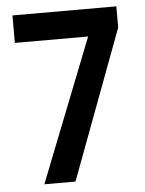

<svg xmlns="http://www.w3.org/2000/svg" viewBox="-49 -784 552 731"><g transform="rotate(-5 227.0 -418.5)"><path d="M91 -93 306 -639H26V-744H423V-663L210 -93Z"/></g></svg>

Font: Noto Sans Telugu UI ExtraCondensed SemiBold
Style: Regular
Weight: 600
Width: 2
Designer: Jelle Bosma - Monotype Design Team
Foundry: Monotype Imaging Inc.
Version: Version 2.005; ttfautohint (v1.8.4.7-5d5b)